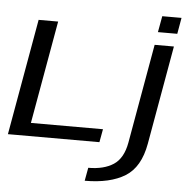

<svg xmlns="http://www.w3.org/2000/svg" viewBox="-63 -820 1097 1112"><g transform="rotate(5 485.5 -264.0)"><path d="M4 0H536L550 -76.5H131L237 -675H123.5ZM470.5 230Q618 230 704.8 176.2Q791.5 122.5 816 -15.5L917.5 -589.5H805.5L703.5 -12.5Q687 80 631 116.8Q575 153.5 484.5 153.5ZM835 -758.5 818 -664.5H930.5L947 -758.5Z"/></g></svg>

Font: Anybody Expanded
Style: Italic
Weight: 400
Width: 7
Italic angle: -10°
Version: Version 1.113;gftools[0.9.25]